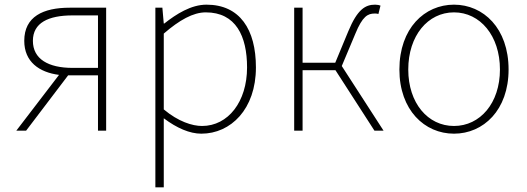

<svg xmlns="http://www.w3.org/2000/svg" viewBox="-20 -560 2259 823"><path d="M400 -269H291C187 -269 121 -307 121 -385C121 -462 187 -494 291 -494H400ZM279 -527C165 -527 84 -489 84 -385C84 -295 148 -250 233 -239L50 0H92L272 -237H400V0H435V-527Z M682 -416C749 -474 808 -507 862 -507C991 -507 1039 -405 1039 -271C1039 -124 958 -20 846 -20C804 -20 744 -39 682 -91ZM646 243H682V-53C738 -11 793 13 843 13C969 13 1077 -92 1077 -271C1077 -434 1008 -540 865 -540C799 -540 736 -500 684 -459H682L676 -527H646Z M1445 -277 1503 -415C1534 -491 1557 -502 1586 -502C1594 -502 1596 -502 1602 -500L1611 -536C1607 -538 1597 -540 1588 -540C1546 -540 1512 -520 1473 -426L1417 -291H1277V-527H1241V0H1277V-259H1418L1585 0H1624Z M1926 13C2052 13 2160 -88 2160 -262C2160 -439 2052 -540 1926 -540C1800 -540 1692 -439 1692 -262C1692 -88 1800 13 1926 13ZM1926 -20C1814 -20 1730 -118 1730 -262C1730 -407 1814 -507 1926 -507C2038 -507 2123 -407 2123 -262C2123 -118 2038 -20 1926 -20Z"/></svg>

Font: Noto Sans T Chinese Thin
Style: Regular
Weight: 100
Designer: Ryoko NISHIZUKA (kana & ideographs); Paul D. Hunt (Latin, Greek & Cyrillic); Wenlong ZHANG (bopomofo); Sandoll Communica
Foundry: Adobe Systems Incorporated
Version: Version 1.000;PS 1;hotconv 1.0.78;makeotf.lib2.5.61930